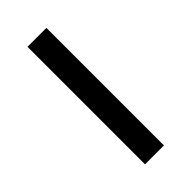

<svg xmlns="http://www.w3.org/2000/svg" viewBox="-171 -542 581 581"><g transform="rotate(-45 119.0 -251.5)"><path d="M78 0V-503H159V0Z"/></g></svg>

Font: PRinguin Sans
Style: Regular
Weight: 400
Designer: Vernon Adams
Foundry: Vernon Adams
Version: ""